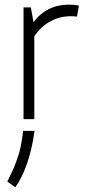

<svg xmlns="http://www.w3.org/2000/svg" viewBox="-20 -507 370 817"><path d="M272.9 -487.3Q296.4 -487.3 315.9 -483.4L307.6 -436.5Q294.4 -438 281.7 -438Q234.4 -438 194.1 -416Q153.8 -394 126 -352.1V0H80.1V-475.6H111.3L122.6 -412.6Q149.4 -449.2 188 -468.3Q226.6 -487.3 272.9 -487.3ZM11.2 265.6Q36.1 216.3 49.3 180.2Q62.5 144 68.1 116.5Q73.7 88.9 78.6 49.8H127Q106 202.1 45.4 290Z"/></svg>

Font: Selawik Light
Style: Regular
Weight: 300
Designer: Aaron Bell
Foundry: Microsoft Corporation
Version: Version 1.01